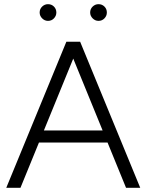

<svg xmlns="http://www.w3.org/2000/svg" viewBox="-20 -900 702 920"><path d="M584 0 298 -700H364L652 0ZM10 0 298 -700H364L78 0ZM146 -217V-275H516V-217ZM452 -800Q436 -800 424 -812Q412 -824 412 -840Q412 -857 424 -868.5Q436 -880 452 -880Q469 -880 480.5 -868.5Q492 -857 492 -840Q492 -824 480.5 -812Q469 -800 452 -800ZM210 -800Q194 -800 182 -812Q170 -824 170 -840Q170 -857 182 -868.5Q194 -880 210 -880Q227 -880 238.5 -868.5Q250 -857 250 -840Q250 -824 238.5 -812Q227 -800 210 -800Z"/></svg>

Font: Figtree Light
Style: Regular
Weight: 300
Designer: Erik Kennedy
Foundry: Erik Kennedy
Version: Version 2.001;gftools[0.9.30]